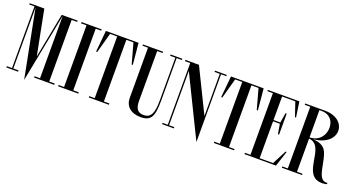

<svg xmlns="http://www.w3.org/2000/svg" viewBox="-49 -1304 3614 1966"><g transform="rotate(20 1758.0 -321.0)"><path d="M543 -686V-700H369.7L275.3 -212.7L180 -700H21V-686H78V-14H21V0H149V-14H92V-679.5L236 58L247.9 -3.1H248L381.3 -686.1H383V-14.1H323V-0.1H543V-14.1H483V-686.1Z M805 -700H585V-686H645V-14H585V0H805V-14H745V-686H805Z M1207 -700H851L829 -467H841.4L901.5 -686H979V-14H919V0H1139V-14H1079V-686H1156.4L1216.6 -467H1229Z M1684 -700H1556V-686H1613V-219.5C1613 -82 1587 -22.5 1506.5 -22.5C1451.5 -22.5 1415 -50.5 1415 -140V-686H1475V-700H1255V-686H1315V-140C1315 -51 1376.5 8 1486 8C1598.9 8 1627 -51.5 1627 -219.5V-686H1684Z M2168 -700H2040V-686H2097V-226.6L1865 -700H1718V-686H1775V-14H1718V0H1846V-14H1789V-605.5L2111 52V-686H2168Z M2570 -700H2214L2192 -467H2204.4L2264.5 -686H2342V-14H2282V0H2502V-14H2442V-686H2519.4L2579.6 -467H2592Z M2922.6 -14H2776V-416H2850.1L2867.8 -309H2880.5V-537H2867.8L2850.1 -430H2776V-686H2920.1L2972.3 -532H2984L2959 -700H2616V-686H2676V-14H2616V0H2959L3014 -168H3002.3Z M3513 -14C3510 -13.1 3505 -12.1 3502 -12.1C3397 -12.1 3423 -217 3364 -317C3338.3 -362.2 3287.6 -378.9 3224.9 -384C3369.1 -397.4 3437 -475.4 3437 -551C3437 -630.2 3366.5 -698.5 3243 -700V-700H3023V-686H3083V-14H3023V0H3243V-14H3183V-375.4C3377.9 -358.9 3227.5 8 3465 8C3488 8 3508 4 3516 -1ZM3202 -686C3298.8 -686 3342 -623 3342 -550C3342 -467 3285.1 -390.5 3183 -389V-686Z"/></g></svg>

Font: Picaflor 36 pt
Style: Regular
Weight: 400
Designer: Ariel Martín Pérez
Foundry: Tunera Type Foundry
Version: Version 1.000;hotconv 1.0.109;makeotfexe 2.5.65596